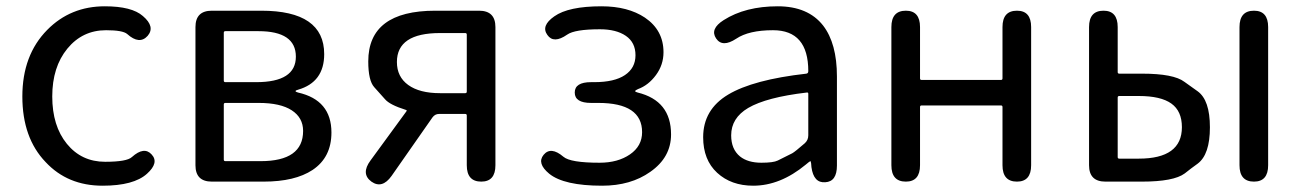

<svg xmlns="http://www.w3.org/2000/svg" viewBox="-20 -577 4141 610"><path d="M306 13Q195 13 125 -62Q51 -139 51 -270.5Q51 -402 130 -482Q204 -557 313 -557Q399 -557 434 -526Q474 -492 449 -463Q423 -434 384 -469Q370 -481 317 -481Q242 -481 194 -422.5Q146 -364 146 -270.5Q146 -177 192.5 -120Q239 -63 314 -63Q383 -63 399 -78Q438 -113 462 -86Q486 -60 447 -25Q405 13 306 13Z M653 0Q601 0 601 -52V-491Q601 -543 653 -543H810Q1010 -543 1010 -405Q1010 -316 927 -292Q919 -290 919 -287.5Q919 -285 927 -283Q1033 -259 1033 -156Q1033 -77 973 -37Q917 0 818 0ZM691 -70Q691 -65 696 -65H808Q943 -65 943 -161Q943 -203 907 -226.5Q871 -250 802 -250H696Q691 -250 691 -245ZM691 -321Q691 -316 696 -316H794Q920 -316 920 -397Q920 -478 801 -478H696Q691 -478 691 -473Z M1160 0Q1126 -25 1157 -67L1271 -223Q1274 -227 1269 -228Q1218 -244 1203 -262Q1186 -281 1169 -300Q1150 -321 1150 -382Q1150 -543 1363 -543H1502Q1554 -543 1554 -491V-52Q1554 0 1509 0Q1463 0 1463 -52V-210Q1463 -215 1458 -215H1375Q1362 -215 1354 -204L1224 -18Q1194 24 1160 0ZM1378 -281H1458Q1463 -281 1463 -286V-467Q1463 -472 1458 -472H1378Q1241 -472 1241 -380Q1241 -333 1277 -307Q1313 -281 1378 -281Z M1893 13Q1772 13 1725 -25Q1685 -58 1707 -85Q1730 -113 1770 -79Q1792 -60 1885 -60Q1943 -60 1981.5 -86.5Q2020 -113 2020 -157Q2020 -250 1881 -250H1858Q1806 -250 1806 -283Q1806 -316 1858 -316H1868Q1932 -316 1965.5 -338.5Q1999 -361 1999 -401.5Q1999 -442 1968.5 -463Q1938 -484 1886 -484Q1806 -484 1782 -467Q1739 -437 1719 -466Q1698 -495 1741 -525Q1786 -557 1891 -557Q1975 -557 2029 -521Q2088 -481 2088 -411Q2088 -371 2064 -338.5Q2040 -306 2007 -294Q1998 -290 1998 -287.5Q1998 -285 2006 -283Q2112 -257 2112 -150Q2112 -77 2046 -31Q1984 13 1893 13Z M2373 13Q2303 13 2258.5 -28Q2214 -69 2214 -141Q2214 -229 2293.5 -276.5Q2373 -324 2542 -343Q2548 -344 2548 -351Q2548 -481 2436 -481Q2359 -481 2319 -454Q2275 -425 2255 -455Q2235 -485 2279 -513Q2348 -557 2451 -557Q2547 -557 2595 -496Q2639 -439 2639 -334V-51Q2639 0 2602 2Q2565 5 2558 -46L2557 -58Q2556 -65 2554.5 -65Q2553 -65 2540 -54Q2459 13 2373 13ZM2399 -60Q2437 -60 2451 -67Q2474 -78 2497 -90Q2506 -95 2537 -122Q2548 -132 2548 -147V-279Q2548 -284 2543 -283Q2415 -268 2357 -234Q2303 -202 2303 -147Q2303 -103 2331 -80Q2356 -60 2399 -60Z M2858 0Q2812 0 2812 -52V-491Q2812 -543 2858 -543Q2903 -543 2903 -491V-328Q2903 -323 2908 -323H3160Q3165 -323 3165 -328V-491Q3165 -543 3211 -543Q3256 -543 3256 -491V-52Q3256 0 3211 0Q3165 0 3165 -52V-237Q3165 -242 3160 -242H2908Q2903 -242 2903 -237V-52Q2903 0 2858 0Z M3492 0Q3440 0 3440 -52V-491Q3440 -543 3486 -543Q3531 -543 3531 -491V-348Q3531 -343 3536 -343H3608Q3709 -343 3743 -317Q3764 -302 3785 -287Q3824 -259 3824 -172.5Q3824 -86 3785 -57Q3764 -42 3744 -26Q3709 0 3608 0ZM3964 0Q3918 0 3918 -52V-491Q3918 -543 3964 -543Q4009 -543 4009 -491V-52Q4009 0 3964 0ZM3531 -78Q3531 -73 3536 -73H3598Q3735 -73 3735 -173Q3735 -224 3701.5 -248Q3668 -272 3598 -272H3536Q3531 -272 3531 -267Z"/></svg>

Font: Resource Han Rounded CN
Style: Regular
Weight: 400
Designer: Cyano Hao (round all glyphs); Ryoko NISHIZUKA  (kana, bopomofo & ideographs); Paul D. Hunt (Latin, Greek & Cyrillic); Sa
Foundry: Cyano Hao
Version: 0.990